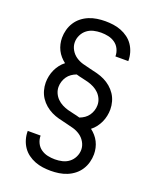

<svg xmlns="http://www.w3.org/2000/svg" viewBox="-173 -922 945 1164"><g transform="rotate(20 300.0 -340.0)"><path d="M299 143Q273 143 247 139.5Q221 136 196.5 126.5Q172 117 151 101.5Q130 86 115.5 64.5Q101 43 93.5 17.5Q86 -8 86 -34Q86 -35 86 -35.5Q86 -36 86 -37H169Q169 -36 169 -36Q169 -36 169 -35Q169 -12 179.5 10Q190 32 209.5 45.5Q229 59 252 64Q275 69 299 69Q323 69 346.5 63.5Q370 58 389 43.5Q408 29 419 6.5Q430 -16 430 -40Q430 -65 417 -88Q404 -111 383 -125.5Q362 -140 337.5 -147Q313 -154 288 -159.5Q263 -165 238.5 -171.5Q214 -178 191.5 -189Q169 -200 149.5 -216.5Q130 -233 116 -254Q102 -275 95 -300Q88 -325 88 -350Q88 -371 92.5 -392.5Q97 -414 106 -433.5Q115 -453 128 -470Q141 -487 158 -500Q142 -512 128.5 -527.5Q115 -543 106 -561Q97 -579 92.5 -599Q88 -619 88 -639Q88 -665 95 -691Q102 -717 116.5 -739.5Q131 -762 152 -778.5Q173 -795 197.5 -805Q222 -815 248.5 -819Q275 -823 301 -823Q327 -823 353 -819.5Q379 -816 403.5 -806.5Q428 -797 449 -781.5Q470 -766 484.5 -744.5Q499 -723 506.5 -697.5Q514 -672 514 -646Q514 -645 514 -644.5Q514 -644 514 -643H431Q431 -644 431 -644Q431 -644 431 -645Q431 -668 420.5 -690Q410 -712 390.5 -725.5Q371 -739 348 -744Q325 -749 301 -749Q277 -749 253.5 -743.5Q230 -738 211 -723.5Q192 -709 181 -686.5Q170 -664 170 -640Q170 -615 183 -592Q196 -569 217 -554.5Q238 -540 262.5 -533Q287 -526 312 -520.5Q337 -515 361.5 -508.5Q386 -502 408.5 -491Q431 -480 450.5 -463.5Q470 -447 484 -426Q498 -405 505 -380Q512 -355 512 -330Q512 -309 507.5 -287.5Q503 -266 494 -246.5Q485 -227 472 -210Q459 -193 442 -180Q458 -168 471.5 -152.5Q485 -137 494 -119Q503 -101 507.5 -81Q512 -61 512 -41Q512 -15 505 11Q498 37 483.5 59.5Q469 82 448 98.5Q427 115 402.5 125Q378 135 351.5 139Q325 143 299 143ZM352 -220Q369 -226 384 -236.5Q399 -247 409 -261.5Q419 -276 424.5 -293Q430 -310 430 -328Q430 -349 421.5 -368Q413 -387 398.5 -401.5Q384 -416 365.5 -425.5Q347 -435 327.5 -440.5Q308 -446 288 -450Q268 -454 248 -460Q231 -454 216 -443.5Q201 -433 191 -418.5Q181 -404 175.5 -387Q170 -370 170 -352Q170 -331 178.5 -312Q187 -293 201.5 -278.5Q216 -264 234.5 -254.5Q253 -245 272.5 -239.5Q292 -234 312 -230Q332 -226 352 -220Z"/></g></svg>

Font: Iosevka Mono
Style: Regular
Weight: 400
Designer: Belleve Invis
Foundry: Belleve Invis
Version: Version 11.1.1